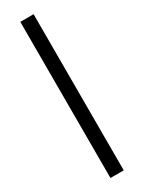

<svg xmlns="http://www.w3.org/2000/svg" viewBox="-224 -766 675 901"><g transform="rotate(-30 114.0 -315.0)"><path d="M78 108V-738H150V108Z"/></g></svg>

Font: Special Gothic
Style: Regular
Weight: 400
Designer: Alistair McCready
Foundry: Monolith
Version: Version 1.010; ttfautohint (v1.8.4.7-5d5b)